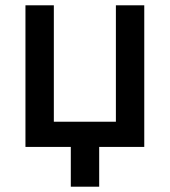

<svg xmlns="http://www.w3.org/2000/svg" viewBox="-20 -554 640 724"><path d="M247 150V0H76V-534H183V-95H417V-534H524V0H354V150Z"/></svg>

Font: Geist Mono SemiBold
Style: Regular
Weight: 600
Monospace: yes
Designer: Basement.studio, Andrés Briganti, Mateo Zaragoza
Foundry: Basement.studio, Vercel, Andrés Briganti, Guido Ferreyra, Mateo Zaragoza
Version: Version 1.500; ttfautohint (v1.8.4.7-5d5b)